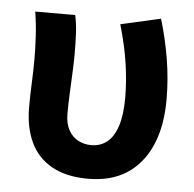

<svg xmlns="http://www.w3.org/2000/svg" viewBox="-46 -621 688 680"><g transform="rotate(5 298.0 -280.5)"><path d="M291.5 13.8Q212.7 13.8 161.4 -15.4Q110.2 -44.5 85.8 -97.1Q61.4 -149.8 61.4 -220.4Q61.4 -264.1 63.4 -307.1Q65.4 -350 65.4 -392.9Q65.4 -426.4 63.1 -470.4Q60.8 -514.3 53.5 -559.8H195.6Q202.1 -531 203.9 -496.6Q205.7 -462.3 205.7 -423Q205.7 -398.2 204.2 -361.9Q202.7 -325.5 200.7 -285.5Q198.7 -245.4 198.7 -209Q198.7 -174.3 211.6 -151.1Q224.5 -128 245.8 -116.9Q267 -105.8 292 -105.8Q324.7 -105.8 348.3 -124.6Q371.8 -143.3 384.7 -182.8Q397.6 -222.4 397.6 -283.6Q397.6 -339.7 388.6 -402.4Q379.7 -465.1 357.5 -541.3L499.6 -573.5Q520.5 -504.4 532.3 -432.9Q544 -361.3 544 -289.7Q544 -194.4 514.2 -126.5Q484.4 -58.5 428.5 -22.4Q372.5 13.8 291.5 13.8Z"/></g></svg>

Font: Noto Sans SC Thin
Style: Regular
Weight: 100
Designer: Ryoko NISHIZUKA 西塚涼子 (kana, bopomofo & ideographs); Paul D. Hunt (Latin, Greek & Cyrillic); Sandoll Communications 산돌커뮤니
Foundry: Adobe
Version: Version 2.004-H2;hotconv 1.0.118;makeotfexe 2.5.65603